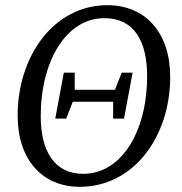

<svg xmlns="http://www.w3.org/2000/svg" viewBox="-20 -705 700 740"><path d="M193 -248H235L265 -324L268 -344V-425H226L193 -248ZM416 -248H458L491 -425H449L419 -349L416 -329V-248ZM287 15C496 15 636 -179 636 -409C636 -577 542 -685 394 -685C189 -685 48 -491 48 -259C48 -90 143 15 287 15ZM301 -35C188 -35 137 -125 137 -257C137 -471 236 -635 382 -635C497 -635 547 -547 547 -411C547 -198 448 -35 301 -35ZM233 -313H444L452 -359H242L233 -313Z"/></svg>

Font: Source Serif 4 Variable
Style: Italic
Weight: 400
Italic angle: -12°
Designer: Frank Grießhammer
Foundry: Adobe Systems Incorporated
Version: Version 4.004;hotconv 1.0.116;makeotfexe 2.5.65601